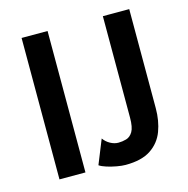

<svg xmlns="http://www.w3.org/2000/svg" viewBox="-105 -798 894 914"><g transform="rotate(-15 342.0 -341.0)"><path d="M81 0V-697H209V0ZM403.5 15Q385.5 15 360.5 10.5Q335.5 6 312.5 -1.2Q289.5 -8.5 277.5 -17L325.5 -136Q338.5 -117.5 358.2 -106.8Q378 -96 397.5 -96Q417 -96 436.5 -101.5Q456 -107 468.8 -128.2Q481.5 -149.5 481.5 -197V-697H611.5V-209Q611.5 -147 592.5 -96.2Q573.5 -45.5 528 -15.2Q482.5 15 403.5 15Z"/></g></svg>

Font: Alatsi
Style: Regular
Weight: 400
Designer: Spyros Zevelakis, Eben Sorkin
Foundry: www.sorkintype.com
Version: Version 1.008; ttfautohint (v1.8.4.7-5d5b)